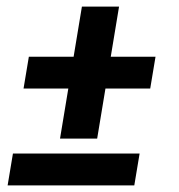

<svg xmlns="http://www.w3.org/2000/svg" viewBox="-20 -559 540 579"><path d="M273 -141H161L186 -292H51L67 -388H202L227 -539H339L314 -388H449L433 -292H298ZM3 0 19 -96H401L385 0Z"/></svg>

Font: Iosevka Web
Style: Bold Italic
Weight: 700
Italic angle: -9°
Monospace: yes
Designer: Belleve Invis
Foundry: Belleve Invis
Version: Version 28.0.3; ttfautohint (v1.8.3)